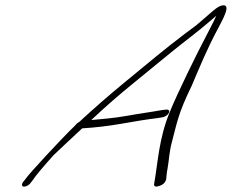

<svg xmlns="http://www.w3.org/2000/svg" viewBox="-20 -690 867 718"><path d="M69.5 8C77.5 8 89.4 2 94.3 -6L102.3 -16C111.7 -31 138.4 -63 180.6 -110C217.1 -144 256.4 -182 287.3 -210C337.1 -213 387.4 -219 438.3 -228C489.3 -237 531.8 -244 566.6 -248L585.1 -251C610.9 -254 624.5 -283 599.9 -280L583.1 -278C540 -270 510.6 -267 455.5 -257C405.8 -248 360.8 -245 321.2 -241C373 -290 427.2 -337 482.6 -382C538 -427 582 -463 617.2 -492C659.5 -527 722 -573 764.2 -610L788.6 -631C786.6 -625 776.3 -604 758.5 -570C716.6 -491 643.1 -341 614.4 -270C573.9 -171 571 -85 556.2 -1C555.7 8 562.9 10 576.6 5C591.6 0 599.3 -9 601.6 -21C603.3 -34 603.2 -44 606.1 -57C612.4 -92 612.7 -121 622.6 -158C642.3 -232 645.6 -264 696.3 -368C730.5 -448 753.5 -505 794 -581C813.2 -618 845.8 -674 812.8 -670C796.8 -668 779.9 -652 768 -642L715.8 -597C703.3 -587 687.2 -576 671.7 -564C577.6 -492 560.9 -476 447.2 -383C386.4 -333 329.3 -283 276.3 -234C270.9 -231 266.7 -228 265.6 -226C264.4 -224 255.5 -215 238.8 -199C218.6 -179 89.6 -43 73.3 -18L65.3 -8C60.4 0 61.5 8 69.5 8Z"/></svg>

Font: MewTooHand
Style: UltimateItaWide
Weight: 400
Designer: Mew Too, Robert Jablonski
Version: Version 0.77